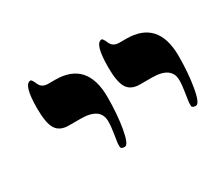

<svg xmlns="http://www.w3.org/2000/svg" viewBox="-80 -861 773 686"><g transform="rotate(-30 307.0 -518.0)"><path d="M302.7 -518.1Q302.7 -446.3 293 -390.1Q282.7 -331.1 267.6 -331.1Q253.9 -331.1 251.5 -338.4Q251.5 -338.9 251.5 -354Q251.5 -356.9 256.6 -387.5Q261.7 -418 261.7 -439.9Q261.7 -497.1 180.7 -497.1H132.3Q93.8 -497.1 78.6 -523.4Q64.5 -547.9 64.5 -606.9Q64.5 -705.1 93.8 -705.1Q98.6 -705.1 107.7 -684.1Q116.7 -663.1 142.6 -663.1H171.4Q301.8 -663.1 302.7 -518.1ZM596.2 -518.1Q596.2 -446.3 586.4 -390.1Q576.2 -331.1 561 -331.1Q547.4 -331.1 544.9 -338.4Q544.9 -338.9 544.9 -354Q544.9 -356.9 550 -387.5Q555.2 -418 555.2 -439.9Q555.2 -497.1 474.1 -497.1H425.8Q387.2 -497.1 372.1 -523.4Q357.9 -547.9 357.9 -606.9Q357.9 -705.1 387.2 -705.1Q392.1 -705.1 401.1 -684.1Q410.2 -663.1 436 -663.1H464.8Q595.2 -663.1 596.2 -518.1Z"/></g></svg>

Font: Ezra SIL SR
Style: Regular
Weight: 400
Designer: Development by SIL's NRSI team. OpenType tables by Ralph Hancock ( hancock@dircon.co.uk ).
Foundry: Development by SIL's NRSI team.
Version: Version 2.51; 2007